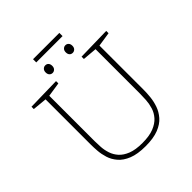

<svg xmlns="http://www.w3.org/2000/svg" viewBox="-237 -1059 1228 1228"><g transform="rotate(-45 377.0 -444.5)"><path d="M490 -688 718 -693V-672L613 -656L621 -667V-256Q621 -228 617.5 -193.5Q614 -159 602 -124Q590 -89 564 -59Q538 -29 492 -11Q446 7 375 7Q303 7 257 -11.5Q211 -30 185.5 -60Q160 -90 149.5 -124Q139 -158 136.5 -190.5Q134 -223 134 -247V-667L142 -657L37 -667V-688L264 -693V-672L159 -656L167 -667V-247Q167 -223 169 -192.5Q171 -162 181 -132Q191 -102 213 -77.5Q235 -53 274 -37.5Q313 -22 375 -22Q438 -22 478 -38Q518 -54 541 -80Q564 -106 573.5 -137.5Q583 -169 585 -200Q587 -231 587 -256V-667L595 -658L490 -667ZM468 -745Q454 -745 446 -754Q438 -763 438 -779Q438 -795 447 -804Q456 -813 468 -813Q481 -813 489.5 -804Q498 -795 498 -779Q498 -763 489 -754Q480 -745 468 -745ZM286 -745Q273 -745 264.5 -754Q256 -763 256 -779Q256 -795 265 -804Q274 -813 286 -813Q300 -813 308 -804Q316 -795 316 -779Q316 -763 307 -754Q298 -745 286 -745ZM497 -896V-867H259V-896Z"/></g></svg>

Font: Bitter Thin ExtraLight
Style: Regular
Weight: 250
Version: Version 2.002